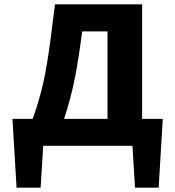

<svg xmlns="http://www.w3.org/2000/svg" viewBox="-20 -678 812 893"><path d="M737 -125 718 195H608L596 0H181L169 195H57L38 -125H132Q171 -234 190 -335Q209 -436 225 -575L236 -658H641V-125ZM480 -125V-532H362Q348 -418 329.5 -321.5Q311 -225 278 -125Z"/></svg>

Font: Ysabeau Ultrabold
Style: Regular
Weight: 800
Designer: Christian Thalmann (Catharsis Fonts)
Version: Version 0.003